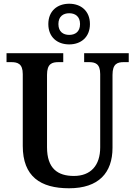

<svg xmlns="http://www.w3.org/2000/svg" viewBox="-20 -999 725 1029"><path d="M351 -761C413 -761 462 -799 462 -870C462 -941 413 -979 351 -979C288 -979 239 -941 239 -870C239 -799 288 -761 351 -761ZM351 -812C320 -812 293 -828 293 -870C293 -912 320 -928 351 -928C382 -928 409 -912 409 -870C409 -828 382 -812 351 -812ZM350 10C509 10 583 -73 583 -207V-598C583 -658 610 -666 644 -666H670V-714H431V-666H456C490 -666 517 -658 517 -602V-209C517 -112 466 -56 376 -56C289 -56 232 -96 232 -210V-598C232 -658 259 -666 294 -666H319V-714H15V-666H40C74 -666 102 -658 102 -602V-217C102 -53 197 10 350 10Z"/></svg>

Font: Noto Serif Armenian SemiCondensed SemiBold
Style: Regular
Weight: 600
Width: 4
Designer: Monotype Design Team
Foundry: Monotype Imaging Inc.
Version: Version 2.008